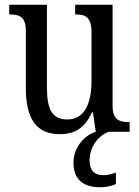

<svg xmlns="http://www.w3.org/2000/svg" viewBox="-20 -556 588 810"><path d="M232 10C290 10 335 -10 368 -82H372L384 0C338 14 290 64 290 130C290 203 333 234 403 234C422 234 451 230 469 220V172C448 180 431 183 415 183C380 183 358 164 358 121C358 58 400 14 438 0H527V-41H523C486 -41 455 -49 455 -109V-536H297V-495H300C337 -495 366 -486 366 -422V-215C366 -118 336 -52 264 -52C197 -52 178 -99 178 -189V-536H19V-495H23C60 -495 89 -486 89 -427V-186C89 -48 138 10 232 10Z"/></svg>

Font: Noto Serif Khmer Condensed
Style: Regular
Weight: 400
Width: 3
Designer: Danh Hong and the Monotype Design Team
Foundry: Monotype Imaging Inc.
Version: Version 2.004